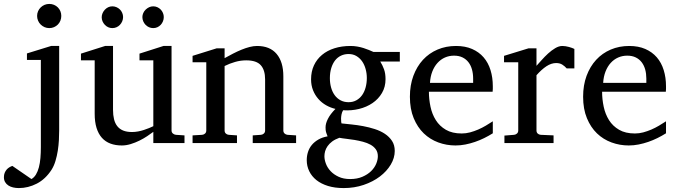

<svg xmlns="http://www.w3.org/2000/svg" viewBox="-99 -728 3443 977"><path d="M202.1 -64Q202.1 -41.5 200.7 -14.9Q199.2 11.7 195.1 38.6Q190.9 65.4 183.3 90.8Q175.8 116.2 163.1 136.2Q132.3 183.6 88.4 206.3Q44.4 229 -2.9 229Q-18.6 229 -32.2 225.8Q-45.9 222.7 -56.4 215.8Q-66.9 209 -73 198.5Q-79.1 188 -79.1 173.8Q-79.1 161.1 -75.2 151.6Q-71.3 142.1 -65.2 135Q-59.1 127.9 -51.3 123.3Q-43.5 118.7 -36.1 116.2L61 183.1Q74.7 175.3 84 159.9Q93.3 144.5 98.9 123.3Q104.5 102.1 106.7 75.9Q108.9 49.8 108.9 21V-422.9H38.1V-456.1L161.1 -494.1H202.1ZM212.9 -647Q212.9 -634.3 208.3 -622.8Q203.6 -611.3 195.3 -603Q187 -594.7 175.8 -589.8Q164.6 -585 151.9 -585Q139.2 -585 127.9 -589.8Q116.7 -594.7 108.2 -603Q99.6 -611.3 94.7 -622.8Q89.8 -634.3 89.8 -647Q89.8 -659.7 94.7 -670.9Q99.6 -682.1 108.2 -690.4Q116.7 -698.7 127.9 -703.4Q139.2 -708 151.9 -708Q164.6 -708 175.8 -703.4Q187 -698.7 195.3 -690.4Q203.6 -682.1 208.3 -670.9Q212.9 -659.7 212.9 -647Z M681.2 0V-57.1Q668.5 -47.4 650.1 -35.2Q631.8 -22.9 610.6 -12.5Q589.4 -2 566.2 5.1Q543 12.2 521 12.2Q488.8 12.2 463.1 2.7Q437.5 -6.8 419.7 -26.6Q401.9 -46.4 392.3 -76.9Q382.8 -107.4 382.8 -149.9V-420.9H313V-455.1L436 -494.1H476.1V-168.9Q476.1 -142.6 481.2 -121.6Q486.3 -100.6 497.8 -85.9Q509.3 -71.3 527.8 -63.7Q546.4 -56.2 572.8 -56.2Q587.9 -56.2 603.5 -59.1Q619.1 -62 633.3 -66.7Q647.5 -71.3 659.9 -76.4Q672.4 -81.5 681.2 -85.9V-420.9H610.8V-455.1L732.9 -494.1H773.9V-64Q773.9 -54.7 780.5 -48.8Q787.1 -43 795.9 -42L839.8 -39.1V0ZM527.3 -641.1Q527.3 -629.9 522.9 -619.6Q518.6 -609.4 511.2 -601.6Q503.9 -593.8 493.9 -589.4Q483.9 -585 472.7 -585Q461.4 -585 451.7 -589.4Q441.9 -593.8 434.6 -601.6Q427.2 -609.4 422.9 -619.1Q418.5 -628.9 418.5 -640.1Q418.5 -650.9 422.9 -660.9Q427.2 -670.9 434.6 -678.7Q441.9 -686.5 451.7 -691.2Q461.4 -695.8 472.7 -695.8Q483.9 -695.8 493.9 -691.4Q503.9 -687 511.2 -679.7Q518.6 -672.4 522.9 -662.4Q527.3 -652.3 527.3 -641.1ZM734.4 -641.1Q734.4 -629.9 730.2 -619.6Q726.1 -609.4 718.8 -601.6Q711.4 -593.8 701.7 -589.4Q691.9 -585 680.7 -585Q669.4 -585 659.4 -589.4Q649.4 -593.8 641.8 -601.6Q634.3 -609.4 629.9 -619.6Q625.5 -629.9 625.5 -641.1Q625.5 -651.4 629.9 -661.4Q634.3 -671.4 642.1 -679Q649.9 -686.5 659.7 -691.2Q669.4 -695.8 680.7 -695.8Q691.9 -695.8 701.7 -691.4Q711.4 -687 718.8 -679.4Q726.1 -671.9 730.2 -661.9Q734.4 -651.9 734.4 -641.1Z M1187 0V-39.1L1229 -42Q1237.8 -43 1243.9 -48.8Q1250 -54.7 1250 -64V-324.2Q1250 -371.6 1228 -396.2Q1206.1 -420.9 1153.8 -420.9Q1125 -420.9 1097.2 -412.8Q1069.3 -404.8 1043.9 -392.1V-64Q1043.9 -54.7 1049.8 -48.8Q1055.7 -43 1064.9 -42L1106.9 -39.1V0H880.9V-39.1L929.7 -42Q939 -43 944.8 -48.8Q950.7 -54.7 950.7 -64V-411.1H880.9V-443.8L1002.9 -481.9H1043.9V-432.1Q1064.9 -443.8 1086.7 -455.1Q1108.4 -466.3 1129.9 -475.1Q1151.4 -483.9 1171.4 -489Q1191.4 -494.1 1209 -494.1Q1274.4 -494.1 1308.6 -453.6Q1342.8 -413.1 1342.8 -339.8V-64Q1342.8 -54.7 1348.9 -48.8Q1355 -43 1363.8 -42L1407.7 -39.1V0Z M1823.7 66.9Q1823.7 46.4 1813.5 32Q1803.2 17.6 1786.4 8.3Q1769.5 -1 1748.3 -6.6Q1727.1 -12.2 1705.3 -15.9Q1683.6 -19.5 1663.3 -21.7Q1643.1 -23.9 1627.9 -26.9Q1606 -19 1591.3 -8.1Q1576.7 2.9 1567.9 15.6Q1559.1 28.3 1555.4 41.5Q1551.8 54.7 1551.8 66.9Q1551.8 85 1559.6 105.5Q1567.4 126 1583.5 143.1Q1599.6 160.2 1624.3 171.6Q1648.9 183.1 1682.6 183.1Q1718.3 183.1 1744.9 171.6Q1771.5 160.2 1789.1 143.1Q1806.6 126 1815.2 105.5Q1823.7 85 1823.7 66.9ZM1767.6 -331.1Q1767.6 -354.5 1761.5 -376.7Q1755.4 -398.9 1743.7 -415.8Q1731.9 -432.6 1714.6 -442.9Q1697.3 -453.1 1674.8 -453.1Q1653.8 -453.1 1636.2 -444.8Q1618.7 -436.5 1606.2 -420.7Q1593.8 -404.8 1586.7 -381.8Q1579.6 -358.9 1579.6 -330.1Q1579.6 -305.2 1585.7 -283Q1591.8 -260.7 1603.8 -244.1Q1615.7 -227.5 1633.5 -217.8Q1651.4 -208 1674.8 -208Q1697.3 -208 1714.6 -217.8Q1731.9 -227.5 1743.7 -244.1Q1755.4 -260.7 1761.5 -283.2Q1767.6 -305.7 1767.6 -331.1ZM1835.9 -415Q1847.2 -397 1855 -375.7Q1862.8 -354.5 1862.8 -325.2Q1862.8 -285.6 1844.7 -254.9Q1826.7 -224.1 1796.6 -203.6Q1766.6 -183.1 1727.8 -173.6Q1689 -164.1 1647 -167Q1641.1 -157.2 1638.9 -146Q1636.7 -134.8 1636.5 -125Q1636.2 -115.2 1637.2 -108.2Q1638.2 -101.1 1638.7 -100.1Q1661.1 -97.7 1689.9 -94.7Q1718.8 -91.8 1748.8 -86.2Q1778.8 -80.6 1807.9 -71.3Q1836.9 -62 1859.4 -47.1Q1881.8 -32.2 1895.8 -11Q1909.7 10.3 1909.7 40Q1909.7 75.7 1889.4 109.6Q1869.1 143.6 1834 170.2Q1798.8 196.8 1751.5 212.9Q1704.1 229 1649.9 229Q1605 229 1570.1 218.3Q1535.2 207.5 1511.2 188.5Q1487.3 169.4 1474.6 143.3Q1461.9 117.2 1461.9 86.9Q1461.9 64.9 1468.3 45.2Q1474.6 25.4 1487.8 9.5Q1501 -6.3 1520.8 -17.8Q1540.5 -29.3 1567.9 -34.2Q1564.9 -42 1563 -47.1Q1561 -52.2 1559.8 -56.9Q1558.6 -61.5 1558.1 -66.7Q1557.6 -71.8 1557.6 -80.1Q1557.6 -99.6 1569.6 -123.3Q1581.5 -147 1607.9 -173.8Q1583 -179.7 1560.5 -192.4Q1538.1 -205.1 1521 -224.4Q1503.9 -243.7 1493.9 -268.8Q1483.9 -293.9 1483.9 -324.2Q1483.9 -363.8 1498.5 -395.3Q1513.2 -426.8 1539.6 -448.7Q1565.9 -470.7 1602.8 -482.4Q1639.6 -494.1 1684.6 -494.1Q1702.1 -494.1 1719 -491.2Q1735.8 -488.3 1750.7 -483.6Q1765.6 -479 1778.3 -473.6Q1791 -468.3 1800.8 -463.9H1935.5V-415Z M2408.7 -49.8Q2387.7 -36.6 2365 -25.4Q2342.3 -14.2 2318.1 -5.9Q2293.9 2.4 2269 7.3Q2244.1 12.2 2218.8 12.2Q2173.3 12.2 2131.3 -3.2Q2089.4 -18.6 2057.4 -49.3Q2025.4 -80.1 2006.1 -126.7Q1986.8 -173.3 1986.8 -235.8Q1986.8 -294.4 2004.4 -342Q2022 -389.6 2053.2 -423.6Q2084.5 -457.5 2127.4 -475.8Q2170.4 -494.1 2221.7 -494.1Q2268.1 -494.1 2303.2 -478.8Q2338.4 -463.4 2361.8 -436.3Q2385.3 -409.2 2397 -371.3Q2408.7 -333.5 2408.7 -289.1V-275.9Q2408.7 -268.1 2407.7 -261.2H2083.5Q2083.5 -223.1 2091.6 -185.1Q2099.6 -147 2118.7 -116.7Q2137.7 -86.4 2169.9 -67.6Q2202.1 -48.8 2250.5 -48.8Q2272 -48.8 2293 -54.4Q2314 -60.1 2334.2 -68.8Q2354.5 -77.6 2373 -88.6Q2391.6 -99.6 2408.7 -110.8ZM2308.6 -328.1Q2308.6 -353 2302.7 -374.3Q2296.9 -395.5 2284.9 -411.1Q2272.9 -426.8 2254.6 -435.8Q2236.3 -444.8 2211.4 -444.8Q2186.5 -444.8 2165 -435.3Q2143.6 -425.8 2127.2 -407.7Q2110.8 -389.6 2100.8 -364Q2090.8 -338.4 2088.9 -306.2H2308.6Z M2784.7 -379.9Q2774.9 -391.1 2762.2 -399.2Q2749.5 -407.2 2731 -407.2Q2706.5 -407.2 2681.6 -390.9Q2656.7 -374.5 2630.9 -345.2V-64Q2630.9 -54.7 2636.7 -48.8Q2642.6 -43 2651.9 -42L2717.8 -39.1V0H2467.8V-38.1L2517.1 -42Q2525.9 -43 2532 -48.8Q2538.1 -54.7 2538.1 -64V-411.1H2465.8V-443.8L2589.8 -481.9H2630.9V-393.1Q2641.6 -404.8 2657 -422.1Q2672.4 -439.5 2689.9 -455.6Q2707.5 -471.7 2726.3 -482.9Q2745.1 -494.1 2762.7 -494.1Q2770.5 -494.1 2779.3 -492.7Q2788.1 -491.2 2796.4 -489Q2804.7 -486.8 2811.8 -484.1Q2818.8 -481.4 2823.7 -479V-379.9Z M3290 -49.8Q3269 -36.6 3246.3 -25.4Q3223.6 -14.2 3199.5 -5.9Q3175.3 2.4 3150.4 7.3Q3125.5 12.2 3100.1 12.2Q3054.7 12.2 3012.7 -3.2Q2970.7 -18.6 2938.7 -49.3Q2906.7 -80.1 2887.5 -126.7Q2868.2 -173.3 2868.2 -235.8Q2868.2 -294.4 2885.7 -342Q2903.3 -389.6 2934.6 -423.6Q2965.8 -457.5 3008.8 -475.8Q3051.8 -494.1 3103 -494.1Q3149.4 -494.1 3184.6 -478.8Q3219.7 -463.4 3243.2 -436.3Q3266.6 -409.2 3278.3 -371.3Q3290 -333.5 3290 -289.1V-275.9Q3290 -268.1 3289.1 -261.2H2964.8Q2964.8 -223.1 2972.9 -185.1Q2981 -147 3000 -116.7Q3019 -86.4 3051.3 -67.6Q3083.5 -48.8 3131.8 -48.8Q3153.3 -48.8 3174.3 -54.4Q3195.3 -60.1 3215.6 -68.8Q3235.8 -77.6 3254.4 -88.6Q3272.9 -99.6 3290 -110.8ZM3189.9 -328.1Q3189.9 -353 3184.1 -374.3Q3178.2 -395.5 3166.3 -411.1Q3154.3 -426.8 3136 -435.8Q3117.7 -444.8 3092.8 -444.8Q3067.9 -444.8 3046.4 -435.3Q3024.9 -425.8 3008.5 -407.7Q2992.2 -389.6 2982.2 -364Q2972.2 -338.4 2970.2 -306.2H3189.9Z"/></svg>

Font: BabelStone Ogham Pictish
Style: Italic
Weight: 400
Italic angle: -30°
Designer: Andrew West
Foundry: BabelStone
Version: Version 1.02 March 14, 2022